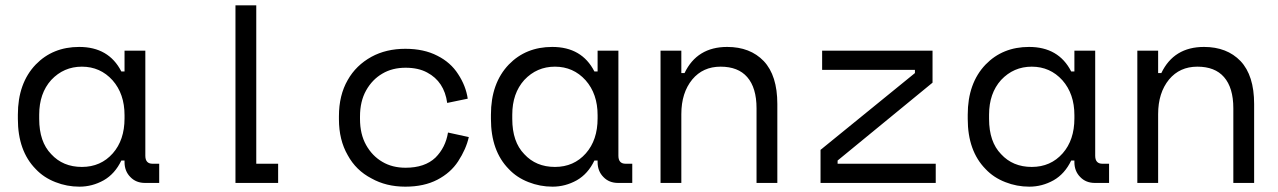

<svg xmlns="http://www.w3.org/2000/svg" viewBox="-20 -686 4794 720"><path d="M277 -510Q388 -510 435 -418H447V-496H525V-102Q525 -72 552 -72H577V0H524Q490 0 469 -22Q447 -44 447 -78V-84H435Q411 -34 369 -10Q326 14 278 14Q231 14 188 -3Q144 -20 114 -52Q47 -120 47 -240V-256Q47 -374 114 -444Q178 -510 277 -510ZM447 -242V-254Q447 -334 402 -385Q356 -436 287 -436Q219 -436 172 -386Q127 -336 127 -256V-240Q127 -154 172 -108Q216 -60 287 -60Q358 -60 403 -111Q447 -161 447 -242Z M863 0V-72V-594V-666H941V-72H1023V0Z M1698 -81Q1670 -38 1620 -12Q1570 14 1500 14Q1428 14 1373 -17Q1315 -47 1284 -104Q1251 -161 1251 -239V-250Q1251 -329 1284 -386Q1315 -441 1373 -473Q1428 -503 1500 -503Q1570 -503 1620 -477Q1670 -452 1698 -408Q1727 -364 1734 -316L1657 -300Q1646 -380 1582 -414Q1549 -432 1501 -432Q1451 -432 1414 -410Q1376 -388 1353 -347Q1330 -306 1330 -249V-240Q1330 -183 1353 -142Q1376 -101 1414 -79Q1451 -57 1501 -57Q1573 -57 1613 -95Q1651 -133 1660 -189L1738 -172Q1728 -127 1698 -81Z M2051 -510Q2162 -510 2209 -418H2221V-496H2299V-102Q2299 -72 2326 -72H2351V0H2298Q2264 0 2243 -22Q2221 -44 2221 -78V-84H2209Q2185 -34 2143 -10Q2100 14 2052 14Q2005 14 1962 -3Q1918 -20 1888 -52Q1821 -120 1821 -240V-256Q1821 -374 1888 -444Q1952 -510 2051 -510ZM2221 -242V-254Q2221 -334 2176 -385Q2130 -436 2061 -436Q1993 -436 1946 -386Q1901 -336 1901 -256V-240Q1901 -154 1946 -108Q1990 -60 2061 -60Q2132 -60 2177 -111Q2221 -161 2221 -242Z M2535 -258V0H2457V-496H2535V-412H2547Q2594 -510 2707 -510Q2793 -510 2844 -457Q2895 -403 2895 -296V0H2817V-280Q2817 -357 2782 -397Q2748 -436 2682 -436Q2616 -436 2576 -388Q2535 -338 2535 -258Z M3121 -72H3489V0H3057V-124L3411 -412V-424H3063V-496H3477V-376L3121 -84Z M3839 -510Q3950 -510 3997 -418H4009V-496H4087V-102Q4087 -72 4114 -72H4139V0H4086Q4052 0 4031 -22Q4009 -44 4009 -78V-84H3997Q3973 -34 3931 -10Q3888 14 3840 14Q3793 14 3750 -3Q3706 -20 3676 -52Q3609 -120 3609 -240V-256Q3609 -374 3676 -444Q3740 -510 3839 -510ZM4009 -242V-254Q4009 -334 3964 -385Q3918 -436 3849 -436Q3781 -436 3734 -386Q3689 -336 3689 -256V-240Q3689 -154 3734 -108Q3778 -60 3849 -60Q3920 -60 3965 -111Q4009 -161 4009 -242Z M4323 -258V0H4245V-496H4323V-412H4335Q4382 -510 4495 -510Q4581 -510 4632 -457Q4683 -403 4683 -296V0H4605V-280Q4605 -357 4570 -397Q4536 -436 4470 -436Q4404 -436 4364 -388Q4323 -338 4323 -258Z"/></svg>

Font: Rilu
Style: Regular
Weight: 500
Designer: Alí Sinisterra
Foundry: Alí Sinisterra
Version: 0.1